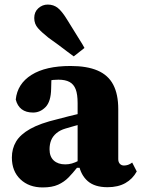

<svg xmlns="http://www.w3.org/2000/svg" viewBox="-20 -805 619 841"><path d="M167 16Q107 16 69.5 -19.5Q32 -55 32 -115Q32 -154 50.5 -185Q69 -216 112.5 -240.5Q156 -265 232 -283Q257 -290 282 -296Q307 -302 332 -308Q357 -314 381 -320V-276Q354 -267 324 -258.5Q294 -250 267 -242Q243 -235 227 -221.5Q211 -208 204 -190.5Q197 -173 197 -151Q197 -119 215.5 -102Q234 -85 266 -85Q281 -85 295 -89Q309 -93 324.5 -101Q340 -109 359 -121L364 -70H317Q299 -47 280 -27.5Q261 -8 234.5 4Q208 16 167 16ZM451 15Q395 15 364.5 -11.5Q334 -38 325 -85L320 -87V-353Q320 -392 311.5 -414Q303 -436 284.5 -446Q266 -456 236 -456Q214 -456 192.5 -452Q171 -448 147 -441L206 -490L204 -416Q203 -360 179.5 -336Q156 -312 125 -312Q94 -312 75 -326.5Q56 -341 49 -369Q56 -438 118 -477Q180 -516 289 -516Q361 -516 407.5 -496Q454 -476 476 -434Q498 -392 498 -327V-108Q498 -95 505 -87.5Q512 -80 523 -80Q532 -80 541 -83Q550 -86 559 -93L579 -54Q561 -21 529 -3Q497 15 451 15ZM350 -595 303 -558Q288 -569 272 -581Q256 -593 237 -607.5Q218 -622 192 -640Q163 -663 146.5 -681.5Q130 -700 130 -726Q130 -753 148 -769Q166 -785 189 -785Q215 -785 233.5 -770Q252 -755 274 -719Q292 -691 305 -669Q318 -647 329.5 -629.5Q341 -612 350 -595Z"/></svg>

Font: Source Serif 4 ExtraBold
Style: Regular
Weight: 800
Designer: Frank Grießhammer
Foundry: Adobe Systems Incorporated
Version: Version 4.004;hotconv 1.0.116;makeotfexe 2.5.65601